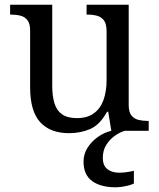

<svg xmlns="http://www.w3.org/2000/svg" viewBox="-20 -556 675 816"><path d="M273 10Q194 10 151 -36.5Q108 -83 108 -186V-426Q108 -456 96.5 -470.5Q85 -485 66.5 -489.5Q48 -494 26 -494H23V-536H202V-191Q202 -148 211.5 -117Q221 -86 244 -70Q267 -54 307 -54Q351 -54 379 -74.5Q407 -95 420 -131.5Q433 -168 433 -216V-422Q433 -454 422 -469Q411 -484 392.5 -489Q374 -494 351 -494H348V-536H527V-109Q527 -80 538.5 -65.5Q550 -51 568.5 -46.5Q587 -42 609 -42H612V0H453L440 -81H435Q404 -25 363 -7.5Q322 10 273 10ZM472 240Q408 240 371.5 213.5Q335 187 335 130Q335 99 352 72Q369 45 396 26Q423 7 453 0H510Q489 6 467.5 21.5Q446 37 431.5 60Q417 83 417 115Q417 148 436.5 163Q456 178 486 178Q500 178 515.5 176Q531 174 549 170V224Q539 229 525 232.5Q511 236 497 238Q483 240 472 240Z"/></svg>

Font: Noto Serif Tibetan
Style: Regular
Weight: 400
Designer: Monotype Design Team
Foundry: Monotype Imaging Inc.
Version: Version 2.103